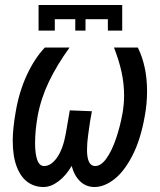

<svg xmlns="http://www.w3.org/2000/svg" viewBox="-20 -737 640 769"><path d="M134.5 -717H469.5V-614.5H412V-660H322.5V-614.5H281.5V-660H199.5V-614.5H134.5ZM31 -173.5Q31 -221 42.5 -287Q56 -368 86.8 -435Q117.5 -502 159.5 -546.5H258.5Q207.5 -476 175.5 -409Q143.5 -342 130.5 -270.5Q120.5 -213.5 120.5 -163Q120.5 -121 129.2 -96.5Q138 -72 156.5 -72Q185 -72 209 -106.8Q233 -141.5 244 -204.5L259.5 -295L348 -291.5Q340.5 -253.5 333.5 -200Q328.5 -165 328.5 -137.5Q328.5 -72 361 -72Q384.5 -72 406 -102Q427.5 -132 444.2 -180.5Q461 -229 471 -285Q477 -321 477 -355Q477 -402 466.8 -448.8Q456.5 -495.5 436.5 -546.5H532Q549.5 -512 559.2 -467.8Q569 -423.5 569 -372.5Q569 -321.5 560 -273Q543.5 -178.5 510.5 -114.2Q477.5 -50 437.5 -19Q397.5 12 358.5 12Q325 12 301.2 -10.5Q277.5 -33 267 -72.5Q244.5 -33.5 214.2 -10.8Q184 12 154 12Q118 12 90.2 -8.2Q62.5 -28.5 46.8 -70Q31 -111.5 31 -173.5Z"/></svg>

Font: JuliaMono Medium
Style: Italic
Weight: 500
Italic angle: -9°
Monospace: yes
Designer: cormullion
Foundry: corm
Version: Version 0.054; ttfautohint (v1.8.4)